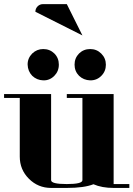

<svg xmlns="http://www.w3.org/2000/svg" viewBox="-20 -923 655 943"><path d="M0 -441.9V-460.9H231V-38.1Q231 -19 308.1 -19Q384.8 -19 384.8 -38.1V-441.9H308.1V-460.9H538.1V-19H615.2V0H538.1Q480 0 439 -18.1Q393.6 0 308.1 0H231Q167 0 122.1 -44.9Q77.1 -89.8 77.1 -153.8V-441.9ZM115.7 -605.5Q115.2 -636.7 138.2 -660.2Q161.1 -682.1 192.4 -682.1Q224.6 -682.1 247.1 -660.2Q269 -638.2 269 -605.5Q269 -572.8 246.6 -550.3Q223.6 -527.3 192.4 -528.3Q160.6 -529.3 138.2 -550.8Q116.7 -573.2 115.7 -605.5ZM153.8 -865.2Q153.8 -880.9 165 -892.1Q175.8 -902.8 191.9 -902.8H308.1L384.8 -749ZM368.2 -660.2Q390.6 -682.1 422.9 -682.1Q455.1 -682.1 477.5 -659.7Q500 -637.2 500 -605Q500 -572.8 477.5 -550.3Q455.1 -527.8 422.9 -528.3Q390.6 -529.3 368.2 -550.8Q346.2 -573.2 346.2 -605.5Q346.2 -637.7 368.2 -660.2Z"/></svg>

Font: Hjet
Style: Regular
Weight: 400
Designer: T. Christopher White
Version: Version 1.2